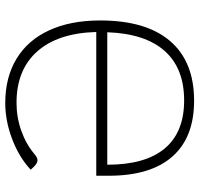

<svg xmlns="http://www.w3.org/2000/svg" viewBox="-34 -716 760 732"><g transform="rotate(-90 346.0 -350.0)"><path d="M634 -348Q634 -173 555.5 -81.5Q477 10 328 10Q188 10 115 -73Q42 -156 42 -315V-363H590Q586 -509 516 -588Q446 -667 320 -667Q265 -667 214 -649Q163 -631 125 -599Q111 -587 101 -587Q94 -587 86 -592.5Q78 -598 65 -613Q112 -657 181.5 -683.5Q251 -710 319 -710Q417 -710 488 -667Q559 -624 596.5 -542.5Q634 -461 634 -348ZM589 -321H84Q84 -176 146 -102Q208 -28 329 -28Q452 -28 518 -102.5Q584 -177 589 -321Z"/></g></svg>

Font: Krub ExtraLight
Style: Regular
Weight: 275
Designer: Ekaluck Peanpanawate
Foundry: Cadson Demak Co.,Ltd.
Version: Version 1.000; ttfautohint (v1.6)